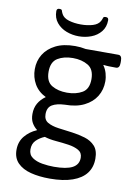

<svg xmlns="http://www.w3.org/2000/svg" viewBox="-100 -779 745 1054"><g transform="rotate(10 273.0 -251.5)"><path d="M265 -529Q281 -529 295.5 -527.5Q310 -526 324 -523H506Q526 -523 526 -493V-481Q526 -451 506 -451Q482 -451 466 -451.5Q450 -452 436 -454L435 -452Q448 -434 454.5 -411.5Q461 -389 461 -366Q461 -320 438.5 -283Q416 -246 372 -224Q328 -202 264 -202Q219 -200 194 -185Q169 -170 169 -133Q169 -101 192.5 -87.5Q216 -74 253 -69Q290 -64 330 -59Q368 -54 402.5 -43.5Q437 -33 459 -9Q481 15 481 61Q481 109 455.5 142.5Q430 176 379 194Q328 212 253 212Q193 212 146.5 200Q100 188 73 160.5Q46 133 46 88Q46 42 72.5 10.5Q99 -21 137 -37L138 -39Q120 -53 109 -72.5Q98 -92 98 -121Q98 -155 112.5 -180.5Q127 -206 154 -225Q111 -246 89.5 -283.5Q68 -321 68 -366Q68 -412 90.5 -448.5Q113 -485 156.5 -507Q200 -529 265 -529ZM187 -9Q160 2 140.5 21Q121 40 121 72Q121 102 143.5 117.5Q166 133 199 138.5Q232 144 264 144Q334 144 367.5 126Q401 108 401 70Q401 42 378.5 29Q356 16 322 11Q288 6 251.5 3Q215 0 187 -9ZM264 -462Q214 -462 179.5 -441Q145 -420 145 -365Q145 -310 179.5 -289.5Q214 -269 264 -269Q314 -269 349 -289.5Q384 -310 384 -365Q384 -420 349 -441Q314 -462 264 -462ZM403 -715Q418 -715 418 -700Q418 -662 397 -636Q376 -610 343 -597.5Q310 -585 274 -585Q238 -585 205 -597.5Q172 -610 150.5 -636Q129 -662 129 -700Q129 -715 144 -715Q157 -715 158.5 -708.5Q160 -702 166 -690Q177 -669 207 -660Q237 -651 274 -651Q311 -651 340.5 -660Q370 -669 381 -690Q387 -702 388.5 -708.5Q390 -715 403 -715Z"/></g></svg>

Font: Asap VF Beta
Style: Regular
Weight: 400
Designer: Pablo Cosgaya
Foundry: Pablo Cosgaya
Version: Version 1.007